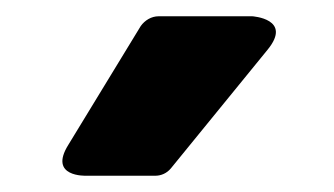

<svg xmlns="http://www.w3.org/2000/svg" viewBox="-20 -764 410 236"><path d="M309 -703C340 -741 290 -744 290 -744H175C166 -744 158 -739 153 -732L64 -586C39 -546 86 -548 86 -548H171C178 -548 185 -551 190 -557Z"/></svg>

Font: Falling Sky
Style: Blk
Weight: 900
Designer: Paul D. Hunt
Foundry: Adobe Systems Incorporated
Version: Version 1.02